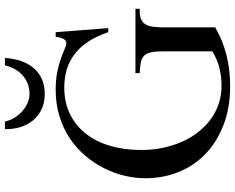

<svg xmlns="http://www.w3.org/2000/svg" viewBox="-106 -813 935 763"><g transform="rotate(-90 361.5 -431.5)"><path d="M696.8 -343.8Q676.8 -343.8 664.1 -337.2Q651.4 -330.6 644.5 -317.9Q639.2 -309.1 636.7 -291Q634.3 -272.9 634.3 -246.1V-43.9Q579.1 -12.2 521.5 1.7Q463.9 15.6 401.4 15.6Q314.9 15.6 247.1 -10.5Q179.2 -36.6 131.8 -82Q84.5 -127.4 59.6 -189Q34.7 -250.5 34.7 -321.3Q34.7 -361.8 44.7 -404.1Q54.7 -446.3 74.7 -485.8Q94.7 -525.4 124.3 -560.3Q153.8 -595.2 192.9 -621.3Q231.9 -647.5 280.3 -662.6Q328.6 -677.7 385.7 -677.7Q427.2 -677.7 458.3 -671.1Q489.3 -664.6 511.7 -656.5Q534.2 -648.4 548.8 -641.8Q563.5 -635.3 572.8 -635.3Q575.7 -635.3 579.3 -637Q583 -638.7 586.4 -643.6Q589.8 -648.4 592.5 -656.5Q595.2 -664.6 596.7 -677.7H615.2L631.3 -468.8H615.2Q599.1 -516.1 576.9 -549.3Q554.7 -582.5 526.6 -603.5Q498.5 -624.5 465.6 -634Q432.6 -643.6 395.5 -643.6Q335.4 -643.6 289.1 -620.6Q242.7 -597.7 211.2 -557.1Q179.7 -516.6 163.6 -461.7Q147.5 -406.7 147 -342.8Q146.5 -295.4 155.3 -252.9Q164.1 -210.4 180.2 -174.6Q196.3 -138.7 219.5 -109.6Q242.7 -80.6 271 -60.3Q299.3 -40 332.5 -29.3Q365.7 -18.6 402.3 -18.6Q437.5 -18.6 471.9 -26.9Q506.3 -35.2 539.1 -55.2V-246.1Q539.1 -277.3 535.6 -296.1Q532.2 -314.9 522.7 -325.2Q513.2 -335.4 496.3 -339.1Q479.5 -342.8 452.6 -343.8V-360.8H708V-343.8ZM512.7 -879.4Q510.7 -847.2 501.5 -818.4Q492.2 -789.6 474.6 -767.8Q457 -746.1 430.9 -733.6Q404.8 -721.2 369.6 -721.2Q335.4 -721.2 309.1 -733.6Q282.7 -746.1 264.6 -767.8Q246.6 -789.6 237.8 -818.4Q229 -847.2 230 -879.4H259.8Q264.2 -859.4 275.1 -841.6Q286.1 -823.7 301 -810.5Q315.9 -797.4 333.7 -789.6Q351.6 -781.7 369.6 -781.7Q392.6 -781.7 411.4 -789.3Q430.2 -796.9 444.6 -810.1Q459 -823.2 468.8 -841.1Q478.5 -858.9 483.4 -879.4Z"/></g></svg>

Font: Doulos SIL APac
Style: Regular
Weight: 400
Designer: Walt Agee, Victor Gaultney, Peter Martin, Debbi Hosken, Becca Hirsbrunner
Foundry: SIL International
Version: Version 5.000